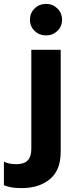

<svg xmlns="http://www.w3.org/2000/svg" viewBox="-105 -736 392 987"><path d="M49 -635Q49 -669 73 -692.5Q97 -716 132 -716Q166 -716 190 -692.5Q214 -669 214 -635Q214 -600 190 -577Q166 -554 132 -554Q97 -554 73 -577Q49 -600 49 -635ZM-85 216V95Q-59 108 -20 108Q18 108 37 89Q56 70 56 29V-480H207V46Q207 138 152 184.5Q97 231 5 231Q-51 231 -85 216Z"/></svg>

Font: Prompt SemiBold
Style: Regular
Weight: 600
Designer: Katatrad Team
Foundry: CadsonDemak
Version: Version 1.000